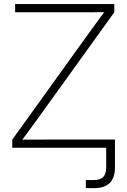

<svg xmlns="http://www.w3.org/2000/svg" viewBox="-20 -748 644 972"><path d="M414.6 204.1V163.6Q423.3 163.6 434.8 163.6Q446.3 163.6 452.6 163.6Q487.3 163.6 502.4 148.4Q517.6 133.3 517.6 98.1V0H562V99.1Q562 152.3 535.2 178.5Q508.3 204.6 455.6 204.6Q445.8 204.6 434.6 204.3Q423.3 204.1 414.6 204.1ZM42 0V-41L430.2 -580.6Q452.6 -611.3 475.1 -642.3Q497.6 -673.3 520.5 -703.6L524.9 -686.5Q484.9 -686 445.3 -686Q405.8 -686 365.7 -686H56.6V-727.5H558.6V-686L171.9 -148.4Q149.4 -117.2 126.5 -86.2Q103.5 -55.2 80.1 -23.9L75.7 -41Q115.2 -41 154.5 -41.3Q193.8 -41.5 232.9 -41.5H562V0Z"/></svg>

Font: Inter 28pt ExtraLight
Style: Regular
Weight: 250
Designer: Rasmus Andersson
Foundry: rsms
Version: Version 4.001;git-66647c0bb